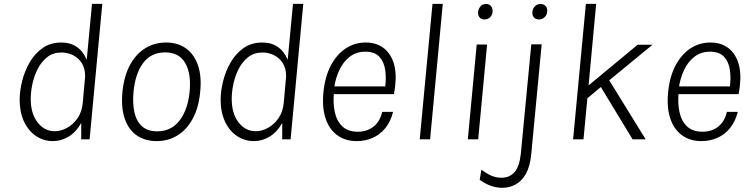

<svg xmlns="http://www.w3.org/2000/svg" viewBox="-20 -698 3755 962"><path d="M245.5 9Q198 9 160 -16.8Q122 -42.5 100.2 -89.2Q78.5 -136 78.5 -197.5Q78.5 -242.5 91 -292.2Q103.5 -342 129 -386Q154.5 -430 193.8 -457.5Q233 -485 287 -485Q333 -485 365 -462.8Q397 -440.5 414.5 -398.5L441 -678.5H492.5L429 0H387V-82Q362.5 -37.5 325 -14.2Q287.5 9 245.5 9ZM254.5 -40.5Q284.5 -40.5 315.5 -57.2Q346.5 -74 368.8 -106.2Q391 -138.5 395 -185.5L405.5 -304Q406 -308.5 406.2 -309.8Q406.5 -311 406.5 -316Q406.5 -356.5 389.2 -382.8Q372 -409 344.8 -422Q317.5 -435 288.5 -435Q246 -435 216.5 -411.8Q187 -388.5 168.8 -352.5Q150.5 -316.5 142.2 -276.5Q134 -236.5 134 -203.5Q134 -128.5 168.5 -84.5Q203 -40.5 254.5 -40.5Z M765 9Q707 9 665.8 -19.2Q624.5 -47.5 605.2 -102.8Q586 -158 593.5 -237.5Q601.5 -317.5 631.5 -372.8Q661.5 -428 708 -456.5Q754.5 -485 812 -485Q870.5 -485 911.5 -455.8Q952.5 -426.5 971.8 -371.2Q991 -316 983 -237.5Q975.5 -158 945.5 -103Q915.5 -48 869.2 -19.5Q823 9 765 9ZM767.5 -40Q838 -40 879.5 -94Q921 -148 930 -237.5Q939 -327.5 908.5 -381.5Q878 -435.5 807 -435.5Q737 -435.5 697.2 -382.2Q657.5 -329 649 -237.5Q643.5 -179 653.8 -134.2Q664 -89.5 692 -64.8Q720 -40 767.5 -40Z M1252.5 9Q1205 9 1167 -16.8Q1129 -42.5 1107.2 -89.2Q1085.5 -136 1085.5 -197.5Q1085.5 -242.5 1098 -292.2Q1110.5 -342 1136 -386Q1161.5 -430 1200.8 -457.5Q1240 -485 1294 -485Q1340 -485 1372 -462.8Q1404 -440.5 1421.5 -398.5L1448 -678.5H1499.5L1436 0H1394V-82Q1369.5 -37.5 1332 -14.2Q1294.5 9 1252.5 9ZM1261.5 -40.5Q1291.5 -40.5 1322.5 -57.2Q1353.5 -74 1375.8 -106.2Q1398 -138.5 1402 -185.5L1412.5 -304Q1413 -308.5 1413.2 -309.8Q1413.5 -311 1413.5 -316Q1413.5 -356.5 1396.2 -382.8Q1379 -409 1351.8 -422Q1324.5 -435 1295.5 -435Q1253 -435 1223.5 -411.8Q1194 -388.5 1175.8 -352.5Q1157.5 -316.5 1149.2 -276.5Q1141 -236.5 1141 -203.5Q1141 -128.5 1175.5 -84.5Q1210 -40.5 1261.5 -40.5Z M1767.5 9Q1711 9 1670.8 -19.8Q1630.5 -48.5 1611.8 -103.2Q1593 -158 1600.5 -235.5Q1608 -313 1637.2 -369Q1666.5 -425 1711.8 -455Q1757 -485 1812.5 -485Q1851 -485 1879.5 -471.2Q1908 -457.5 1927 -432.5Q1946 -407.5 1954.8 -374.5Q1963.5 -341.5 1962.5 -302.5Q1962 -286 1959.8 -266Q1957.5 -246 1953.5 -226.5H1629.5L1654 -242Q1647.5 -185 1657 -138.8Q1666.5 -92.5 1694.8 -65.2Q1723 -38 1773 -38Q1819 -38 1851.5 -63.5Q1884 -89 1895 -137.5H1949.5Q1937.5 -89 1910.8 -56.2Q1884 -23.5 1847 -7.2Q1810 9 1767.5 9ZM1654 -256 1636 -265H1934L1909.5 -259Q1916 -306.5 1910 -347.5Q1904 -388.5 1880.5 -413.8Q1857 -439 1810.5 -439Q1765 -439 1732.2 -413.5Q1699.5 -388 1680 -346.2Q1660.5 -304.5 1654 -256Z M2083 0 2147 -678.5H2198.5L2135 0Z M2407.5 -600.5Q2391 -600.5 2382.5 -611.2Q2374 -622 2375.5 -638.5Q2377 -653 2386.8 -665.5Q2396.5 -678 2415 -678Q2432 -678 2440.8 -666.5Q2449.5 -655 2448 -638.5Q2446 -620.5 2434.8 -610.5Q2423.5 -600.5 2407.5 -600.5ZM2324 0 2368.5 -475H2420.5L2376 0Z M2680 -600.5Q2665 -600.5 2655.5 -610.5Q2646 -620.5 2647.5 -638.5Q2649.5 -656 2660.8 -667Q2672 -678 2688.5 -678Q2705 -678 2714.5 -667Q2724 -656 2721.5 -638.5Q2720 -622.5 2708.5 -611.5Q2697 -600.5 2680 -600.5ZM2496.5 243Q2467.5 243 2439.5 233Q2411.5 223 2383.5 203L2392 152Q2417.5 171.5 2441.5 182Q2465.5 192.5 2492 192.5Q2533.5 192.5 2558 164.5Q2582.5 136.5 2589.5 73L2642 -476H2694L2642 72Q2636.5 134 2615.5 171.8Q2594.5 209.5 2563.5 226.2Q2532.5 243 2496.5 243Z M3149.5 0 2990.5 -262 2923 -205.5 2903.5 0H2851.5L2915.5 -678.5H2967L2929 -270L3175 -474H3249.5L3032.5 -295.5L3215 0Z M3494.5 9Q3438 9 3397.8 -19.8Q3357.5 -48.5 3338.8 -103.2Q3320 -158 3327.5 -235.5Q3335 -313 3364.2 -369Q3393.5 -425 3438.8 -455Q3484 -485 3539.5 -485Q3578 -485 3606.5 -471.2Q3635 -457.5 3654 -432.5Q3673 -407.5 3681.8 -374.5Q3690.5 -341.5 3689.5 -302.5Q3689 -286 3686.8 -266Q3684.5 -246 3680.5 -226.5H3356.5L3381 -242Q3374.5 -185 3384 -138.8Q3393.5 -92.5 3421.8 -65.2Q3450 -38 3500 -38Q3546 -38 3578.5 -63.5Q3611 -89 3622 -137.5H3676.5Q3664.5 -89 3637.8 -56.2Q3611 -23.5 3574 -7.2Q3537 9 3494.5 9ZM3381 -256 3363 -265H3661L3636.5 -259Q3643 -306.5 3637 -347.5Q3631 -388.5 3607.5 -413.8Q3584 -439 3537.5 -439Q3492 -439 3459.2 -413.5Q3426.5 -388 3407 -346.2Q3387.5 -304.5 3381 -256Z"/></svg>

Font: Karla Light
Style: Italic
Weight: 300
Italic angle: -8°
Designer: Jonathan Pinhorn
Version: Version 2.004;gftools[0.9.33]